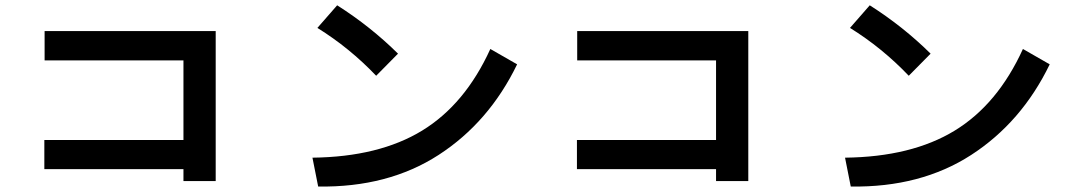

<svg xmlns="http://www.w3.org/2000/svg" viewBox="-20 -723 4040 721"><path d="M146.5 -87.9V-197.3H668.9V-496.1H147.5V-606.4H790V-43H668.9V-87.9Z M1171.9 -618.2 1246.1 -703.1Q1372.1 -623 1474.6 -521.5L1392.6 -438.5Q1293 -543 1171.9 -618.2ZM1153.3 -130.9Q1403.3 -133.8 1564.9 -232.4Q1726.6 -331.1 1821.3 -539.1L1921.9 -481.4Q1816.4 -263.7 1627 -141.1Q1437.5 -18.6 1174.8 -22.5Z M2146.5 -87.9V-197.3H2668.9V-496.1H2147.5V-606.4H2790V-43H2668.9V-87.9Z M3171.9 -618.2 3246.1 -703.1Q3372.1 -623 3474.6 -521.5L3392.6 -438.5Q3293 -543 3171.9 -618.2ZM3153.3 -130.9Q3403.3 -133.8 3564.9 -232.4Q3726.6 -331.1 3821.3 -539.1L3921.9 -481.4Q3816.4 -263.7 3627 -141.1Q3437.5 -18.6 3174.8 -22.5Z"/></svg>

Font: Gothic A1
Style: Bold
Weight: 700
Version: Version 2.50